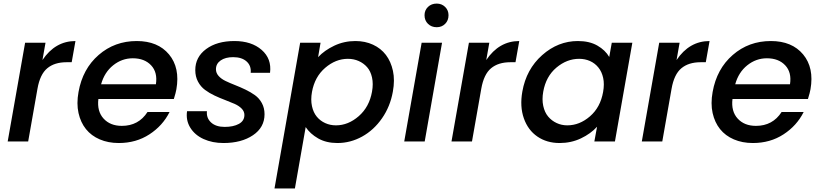

<svg xmlns="http://www.w3.org/2000/svg" viewBox="-20 -789 4578 1071"><path d="M137.2 0H22.9L120.1 -550.8H233.9L216.8 -454.1Q288.1 -560.1 400.9 -560.1L379.9 -441.9H351.1Q284.2 -441.9 243.7 -408.2Q203.1 -374.5 189 -293.9Z M720.7 -463.9Q660.2 -463.9 611.3 -424.8Q562.5 -385.7 543.9 -318.8H849.6Q859.9 -385.3 823 -424.6Q786.1 -463.9 720.7 -463.9ZM925.8 -164.1Q887.7 -87.9 813.5 -39.6Q739.3 8.8 642.6 8.8Q583.5 8.8 536.4 -11.5Q489.3 -31.7 459.5 -68.8Q429.7 -106 418 -158.4Q406.2 -210.9 418 -275.9Q440.9 -404.8 530.3 -482.4Q619.6 -560.1 742.7 -560.1Q860.8 -560.1 922.9 -485.4Q984.9 -410.6 963.9 -291Q960.9 -272.5 949.7 -236.8H528.8Q520.5 -168.5 557.6 -127.7Q594.7 -86.9 659.7 -86.9Q752.9 -86.9 802.7 -164.1Z M1455.6 -151.9Q1455.6 -78.1 1391.1 -34.7Q1326.7 8.8 1226.6 8.8Q1164.6 8.8 1115.7 -13.4Q1066.9 -35.6 1041.5 -76.7Q1016.1 -117.7 1023.4 -168.9H1134.3Q1130.4 -130.9 1157.2 -106Q1184.1 -81.1 1233.4 -81.1Q1281.7 -81.1 1312.5 -97.9Q1343.3 -114.7 1343.3 -147.9Q1343.3 -167.5 1328.1 -183.1Q1313 -198.7 1288.8 -209.5Q1264.6 -220.2 1235.4 -231.2Q1206.1 -242.2 1177 -255.9Q1147.9 -269.5 1123.8 -287.4Q1099.6 -305.2 1084.5 -333.5Q1069.3 -361.8 1069.3 -397.9Q1069.3 -470.7 1129.9 -515.4Q1190.4 -560.1 1287.6 -560.1Q1382.8 -560.1 1439.5 -510.7Q1496.1 -461.4 1486.3 -382.8H1378.4Q1382.3 -421.9 1355.7 -446Q1329.1 -470.2 1280.3 -470.2Q1237.3 -470.2 1210.9 -451.9Q1184.6 -433.6 1184.6 -402.8Q1184.6 -381.8 1199.5 -365.2Q1214.4 -348.6 1238.3 -337.2Q1262.2 -325.7 1291 -314.5Q1319.8 -303.2 1348.9 -289.3Q1377.9 -275.4 1401.9 -258.3Q1425.8 -241.2 1440.7 -213.9Q1455.6 -186.5 1455.6 -151.9Z M1754.4 -470.2Q1790 -508.3 1844.7 -534.2Q1899.4 -560.1 1962.4 -560.1Q2016.6 -560.1 2060.5 -539.8Q2104.5 -519.5 2132.6 -482.7Q2160.6 -445.8 2171.9 -393.8Q2183.1 -341.8 2171.4 -277.8Q2156.7 -194.8 2110.8 -128.9Q2064.9 -63 1999.8 -27.1Q1934.6 8.8 1862.3 8.8Q1799.8 8.8 1754.9 -16.8Q1710 -42.5 1685.1 -80.1L1625 262.2H1511.2L1654.3 -550.8H1768.1ZM2055.2 -277.8Q2063 -321.3 2055.2 -356.7Q2047.4 -392.1 2027.8 -414.3Q2008.3 -436.5 1980.7 -448.7Q1953.1 -460.9 1920.4 -460.9Q1852.5 -460.9 1793.9 -410.6Q1735.4 -360.4 1720.2 -275.9Q1712.4 -232.4 1720.2 -196.8Q1728 -161.1 1747.3 -137.9Q1766.6 -114.7 1794.2 -102.3Q1821.8 -89.8 1854 -89.8Q1922.4 -89.8 1981.2 -141.1Q2040 -192.4 2055.2 -277.8Z M2234.9 0 2332 -550.8H2445.8L2349.1 0ZM2416 -637.2Q2386.7 -637.2 2367.4 -656Q2348.1 -674.8 2348.1 -704.1Q2348.1 -731.9 2367.4 -750.5Q2386.7 -769 2416 -769Q2443.8 -769 2462.9 -750.5Q2481.9 -731.9 2481.9 -704.1Q2481.9 -674.8 2463.1 -656Q2444.3 -637.2 2416 -637.2Z M2612.8 0H2498.5L2595.7 -550.8H2709.5L2692.4 -454.1Q2763.7 -560.1 2876.5 -560.1L2855.5 -441.9H2826.7Q2759.8 -441.9 2719.2 -408.2Q2678.7 -374.5 2664.6 -293.9Z M2893.6 -277.8Q2915.5 -402.8 3004.2 -481.4Q3092.8 -560.1 3203.6 -560.1Q3268.1 -560.1 3312.3 -534.7Q3356.4 -509.3 3378.4 -471.2L3392.6 -550.8H3507.3L3410.2 0H3295.4L3310.5 -82Q3274.9 -43 3220.5 -17.1Q3166 8.8 3101.6 8.8Q3030.3 8.8 2977.8 -27.1Q2925.3 -63 2902.1 -128.9Q2878.9 -194.8 2893.6 -277.8ZM3344.2 -275.9Q3352.1 -320.3 3344.5 -354.7Q3336.9 -389.2 3317.6 -412.8Q3298.3 -436.5 3270.8 -448.7Q3243.2 -460.9 3210.4 -460.9Q3142.1 -460.9 3083.7 -411.9Q3025.4 -362.8 3010.3 -277.8Q3002.4 -234.4 3010.3 -198.2Q3018.1 -162.1 3037.6 -138.9Q3057.1 -115.7 3084.7 -102.8Q3112.3 -89.8 3144.5 -89.8Q3212.9 -89.8 3271 -140.1Q3329.1 -190.4 3344.2 -275.9Z M3674.3 0H3560.1L3657.2 -550.8H3771L3753.9 -454.1Q3825.2 -560.1 3938 -560.1L3917 -441.9H3888.2Q3821.3 -441.9 3780.8 -408.2Q3740.2 -374.5 3726.1 -293.9Z M4257.8 -463.9Q4197.3 -463.9 4148.4 -424.8Q4099.6 -385.7 4081.1 -318.8H4386.7Q4397 -385.3 4360.1 -424.6Q4323.2 -463.9 4257.8 -463.9ZM4462.9 -164.1Q4424.8 -87.9 4350.6 -39.6Q4276.4 8.8 4179.7 8.8Q4120.6 8.8 4073.5 -11.5Q4026.4 -31.7 3996.6 -68.8Q3966.8 -106 3955.1 -158.4Q3943.4 -210.9 3955.1 -275.9Q3978 -404.8 4067.4 -482.4Q4156.7 -560.1 4279.8 -560.1Q4397.9 -560.1 4460 -485.4Q4522 -410.6 4501 -291Q4498 -272.5 4486.8 -236.8H4065.9Q4057.6 -168.5 4094.7 -127.7Q4131.8 -86.9 4196.8 -86.9Q4290 -86.9 4339.8 -164.1Z"/></svg>

Font: SVN-Poppins Medium
Style: Italic
Weight: 500
Italic angle: -10°
Designer: Ninad Kale (Devanagari), Jonny Pinhorn (Latin)
Foundry: Indian Type Foundry
Version: Version 3.002 2017